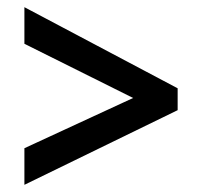

<svg xmlns="http://www.w3.org/2000/svg" viewBox="-20 -594 563 535"><path d="M48 -181 351 -321 48 -472V-574L475 -348V-287L48 -79Z"/></svg>

Font: Noto Sans Gurmukhi UI SemiCondensed SemiBold
Style: Regular
Weight: 600
Width: 4
Designer: Jelle Bosma - Monotype Design Team
Foundry: Monotype Imaging Inc.
Version: Version 2.004; ttfautohint (v1.8.4.7-5d5b)